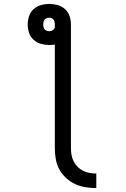

<svg xmlns="http://www.w3.org/2000/svg" viewBox="-20 -755 640 977"><path d="M470 202Q442 202 414.5 197.5Q387 193 362 181.5Q337 170 316 150.5Q295 131 282 107Q269 83 264 55.5Q259 28 259 0V-528Q252 -527 244.5 -526.5Q237 -526 230 -526Q209 -526 188 -532Q167 -538 151 -552.5Q135 -567 128 -588Q121 -609 121 -630Q121 -652 128 -673Q135 -694 151 -708.5Q167 -723 188 -729Q209 -735 231 -735Q252 -735 273.5 -729Q295 -723 311 -708.5Q327 -694 334 -673Q341 -652 341 -630V0Q341 17 344 34Q347 51 355 66.5Q363 82 375.5 94.5Q388 107 403.5 114.5Q419 122 436 125Q453 128 470 128ZM230 -596Q240 -596 248 -601Q256 -606 259 -615V-630Q259 -637 257.5 -643.5Q256 -650 252.5 -655Q249 -660 242.5 -662.5Q236 -665 230 -665Q224 -665 217.5 -662.5Q211 -660 207 -655Q203 -650 201.5 -643.5Q200 -637 200 -630Q200 -624 201.5 -617.5Q203 -611 207 -606Q211 -601 217.5 -598.5Q224 -596 230 -596Z"/></svg>

Font: Iosevka Custom Extended
Style: Regular
Weight: 400
Width: 7
Monospace: yes
Designer: Belleve Invis
Foundry: Belleve Invis
Version: Version 11.2.4; ttfautohint (v1.8.4)